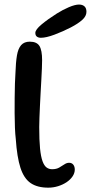

<svg xmlns="http://www.w3.org/2000/svg" viewBox="-20 -818 409 864"><path d="M197 26.5Q148 26.5 117.8 5.8Q87.5 -15 72 -63Q56.5 -111 51 -192.5Q48.5 -213 47.2 -243.2Q46 -273.5 45.8 -308.8Q45.5 -344 46 -378.2Q46.5 -412.5 47.2 -441.8Q48 -471 49.5 -489Q51 -537 56.2 -568.2Q61.5 -599.5 75.2 -615Q89 -630.5 114 -630.5Q145.5 -630.5 157.5 -611.2Q169.5 -592 169.5 -547Q169.5 -532.5 168.5 -509.5Q167.5 -486.5 166 -458.5Q164.5 -430.5 162.8 -400.8Q161 -371 159.8 -342Q158.5 -313 157.5 -288.5Q156.5 -264 156.5 -246.5Q156.5 -187 160.2 -149.8Q164 -112.5 171.5 -92.2Q179 -72 189.8 -64.2Q200.5 -56.5 214.5 -56.5Q233.5 -56.5 246.2 -63.8Q259 -71 269.5 -78.2Q280 -85.5 291 -85.5Q303 -85.5 309.8 -77Q316.5 -68.5 316.5 -55Q316.5 -39 306.5 -24.2Q296.5 -9.5 279.8 1.8Q263 13 241.5 19.8Q220 26.5 197 26.5ZM164 -648Q153 -648 146 -653.2Q139 -658.5 139 -670Q139 -684.5 166.8 -707.8Q194.5 -731 235.5 -757Q262.5 -774 290.2 -785.8Q318 -797.5 335.5 -797.5Q351 -797.5 360 -789.5Q369 -781.5 369 -765Q369 -745.5 350.5 -728.8Q332 -712 298.5 -694.5Q262.5 -676 225 -662Q187.5 -648 164 -648Z"/></svg>

Font: Gluten
Style: Regular
Weight: 400
Designer: Tyler Finck
Foundry: Etcetera Type Company
Version: Version 1.300